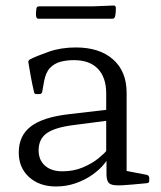

<svg xmlns="http://www.w3.org/2000/svg" viewBox="-20 -669 582 696"><path d="M183 7Q123 7 85.5 -27Q48 -61 48 -116Q48 -177 91.5 -210.5Q135 -244 229 -255L375 -272L373 -232L242 -215Q176 -206 148 -185Q120 -164 120 -124Q120 -89 143 -68.5Q166 -48 206 -48Q247 -48 280 -62Q313 -76 335.5 -94Q358 -112 367 -124L378 -111Q374 -95 358 -75Q342 -55 315.5 -36Q289 -17 255 -5Q221 7 183 7ZM365 -330Q365 -388 335 -419.5Q305 -451 248 -451Q221 -451 199 -445Q177 -439 161.5 -423Q146 -407 140 -375L133 -336Q131 -328 123 -328H112Q104 -328 103 -337Q97 -363 92 -389.5Q87 -416 83 -442Q81 -449 89 -454Q113 -466 157 -481.5Q201 -497 255 -497Q341 -497 390 -453.5Q439 -410 439 -333V-162H365ZM439 -162V-24L420 -53L513 -35Q521 -32 521 -24V-14Q521 -6 513 -5L459 0Q418 4 398 2.5Q378 1 372 -9Q366 -19 366 -38V-98L365 -105V-162ZM112 -638Q113 -646 122 -646H317L392 -649Q400 -649 400 -640Q400 -633 399.5 -625Q399 -617 397 -609Q395 -601 387 -601H120Q112 -601 111 -610Q110 -617 110.5 -624Q111 -631 112 -638Z"/></svg>

Font: Hahmlet Light
Style: Regular
Weight: 300
Designer: Minjoo Ham & Mark Frömberg
Foundry: hypertype
Version: Version 1.002